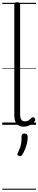

<svg xmlns="http://www.w3.org/2000/svg" viewBox="-20 -1116 342 1717"><path d="M192 17Q152 17 130 -8Q108 -33 108 -82V-1077Q108 -1087 114 -1091.5Q120 -1096 133 -1096Q147 -1096 153.5 -1091.5Q160 -1087 160 -1077V-94Q160 -63 170 -47Q180 -31 202 -31Q213 -31 223 -34Q233 -37 243 -44.5Q253 -52 263 -62Q269 -68 275.5 -68Q282 -68 289 -60Q294 -55 295.5 -48.5Q297 -42 293 -35Q282 -19 265.5 -7.5Q249 4 230 10.5Q211 17 192 17ZM148 278Q137 274 135.5 267.5Q134 261 141 248Q153 223 160 203Q167 183 170 160Q173 137 173 102Q173 91 179 84.5Q185 78 198 78Q213 78 220.5 86Q228 94 228 106Q228 133 222 161Q216 189 205.5 215.5Q195 242 180 266Q173 276 166 279.5Q159 283 148 278ZM0 571H302V581H0ZM0 -20H302V0H0ZM0 -505H302V-500H0ZM0 -1091H302V-1081H0Z"/></svg>

Font: Playwrite PT Guides
Style: Regular
Weight: 400
Designer: Veronika Burian, José Scaglione
Foundry: TypeTogether
Version: Version 1.003